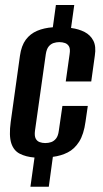

<svg xmlns="http://www.w3.org/2000/svg" viewBox="-20 -668 406 754"><path d="M99.5 65.4 115.5 -49.3Q81.8 -52 57.7 -64.3Q33.7 -76.5 24.2 -105.8Q14.8 -135.1 22.1 -189.3L58.4 -449.5Q64 -488.7 81.3 -512.1Q98.7 -535.4 125.9 -547Q153.1 -558.5 187.5 -560.9L199.5 -648.4H271.6L259 -558.2Q289.6 -554.1 312.5 -542.2Q335.3 -530.3 346.7 -508Q358 -485.7 352.4 -449.5L338.3 -348H238.2L253.3 -455Q256.6 -475.5 251.2 -485.3Q245.8 -495.1 235.5 -498.9Q225.2 -502.6 212.9 -502.6Q201.3 -502.6 190.2 -498.9Q179.1 -495.1 171.1 -485.3Q163 -475.5 159.8 -455L117.4 -154.8Q114.8 -134.3 120.1 -124Q125.3 -113.8 135.6 -110Q145.9 -106.2 157.5 -106.2Q170.5 -106.2 181.2 -110Q192 -113.8 200.2 -124Q208.4 -134.3 211 -154.8L225.1 -252H324.8L315.8 -190Q309.1 -140.6 290.8 -111.6Q272.4 -82.7 246 -69.4Q219.7 -56.1 187.6 -52L171.6 65.4Z"/></svg>

Font: Alumni Sans Thin
Style: Italic
Weight: 100
Italic angle: -8°
Designer: Robert E. Leuschke
Foundry: Robert E. Leuschke
Version: Version 1.016